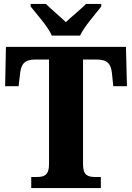

<svg xmlns="http://www.w3.org/2000/svg" viewBox="-20 -951 667 971"><path d="M242 -771H385C405 -816 463 -880 492 -918V-931H415C393 -908 341 -866 313 -839C285 -866 235 -908 212 -931H135V-918C165 -880 223 -816 242 -771ZM138 0H490V-56H462C426 -56 400 -63 400 -119V-650H469C525 -650 541 -626 546 -582L553 -515H622L617 -714H10L6 -515H74L82 -582C87 -626 104 -650 159 -650H228V-121C228 -64 203 -56 166 -56H138Z"/></svg>

Font: Noto Serif Hebrew SemiCondensed ExtraBold
Style: Regular
Weight: 800
Width: 4
Designer: Monotype Design Team
Foundry: Monotype Imaging Inc.
Version: Version 2.004